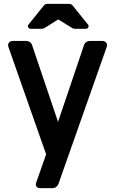

<svg xmlns="http://www.w3.org/2000/svg" viewBox="-20 -786 609 999"><path d="M168 165 220 17 24 -541Q22 -547 22 -550Q22 -560 29 -566.5Q36 -573 47 -573H117Q127 -573 135.5 -567Q144 -561 147 -551L282 -152L417 -551Q420 -561 428.5 -567Q437 -573 447 -573H512Q523 -573 530 -566.5Q537 -560 537 -550Q537 -547 535 -541L284 171Q280 181 272 187Q264 193 253 193H187Q176 193 170 184.5Q164 176 168 165ZM125 -650Q125 -654 128 -658L208 -757Q215 -766 227 -766H339Q351 -766 358 -757L438 -658Q441 -654 441 -650Q441 -645 437 -640.5Q433 -636 427 -636H370Q364 -636 358 -639Q352 -642 346 -646L283 -685L221 -646Q215 -642 209 -639Q203 -636 197 -636H139Q133 -636 129 -640.5Q125 -645 125 -650Z"/></svg>

Font: Miriam Libre
Style: Bold
Weight: 700
Designer: Michal Sahar
Foundry: Hagilda
Version: Version 1.001